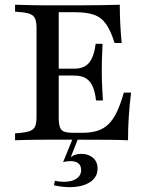

<svg xmlns="http://www.w3.org/2000/svg" viewBox="-20 -591 634 809"><path d="M171 -2.4Q147.6 -2.4 123.8 -2Q100 -1.6 79 -1.2Q58.1 -0.8 43.5 0V-29L70.2 -31.5Q96.8 -34.7 110.1 -40.7Q123.4 -46.8 128.6 -60.1Q133.9 -73.4 133.9 -98.4V-472.6Q133.9 -497.6 128.6 -510.9Q123.4 -524.2 110.1 -530.6Q96.8 -537.1 70.2 -539.5L43.5 -541.9V-571Q58.1 -571 79 -570.2Q100 -569.4 123.8 -569Q147.6 -568.5 171 -568.5H181.5H316.9Q374.2 -568.5 414.5 -569.4Q454.8 -570.2 484.7 -571Q484.7 -531.5 486.7 -491.5Q488.7 -451.6 492.7 -409.7H462.9Q446.8 -461.3 427 -489.5Q407.3 -517.7 376.2 -528.6Q345.2 -539.5 296.8 -539.5H227.4V-96.8Q227.4 -70.2 232.3 -55.6Q237.1 -41.1 250.4 -36.3Q263.7 -31.5 289.5 -31.5H327.4Q363.7 -31.5 390.3 -39.9Q416.9 -48.4 436.7 -67.3Q456.5 -86.3 472.2 -119Q487.9 -151.6 501.6 -200.8H532.3Q525.8 -149.2 522.6 -99.6Q519.4 -50 519.4 0Q485.5 -1.6 437.9 -2Q390.3 -2.4 323.4 -2.4H181.5ZM200 -272.6V-301.6H367.7V-272.6ZM384.7 -167.7Q380.6 -204 370.2 -227.4Q359.7 -250.8 341.1 -261.7Q322.6 -272.6 291.9 -272.6V-301.6Q335.5 -301.6 356 -327.4Q376.6 -353.2 383.1 -406.5H412.1Q409.7 -360.5 409.3 -335.1Q408.9 -309.7 408.9 -287.1Q408.9 -271 409.3 -254.4Q409.7 -237.9 410.9 -217.3Q412.1 -196.8 413.7 -167.7ZM272.6 197.6Q255.6 197.6 237.9 195.2Q220.2 192.7 207.3 189.5L211.3 171Q218.5 172.6 229.4 173.8Q240.3 175 250 175Q283.1 175 302.4 161.7Q321.8 148.4 321.8 125.8Q321.8 106.5 310.1 97.2Q298.4 87.9 277.4 87.9Q268.5 87.9 259.7 89.1Q250.8 90.3 246 91.9L290.3 -16.9H312.9L278.2 71Q287.9 63.7 298.8 60.5Q309.7 57.3 322.6 57.3Q352.4 57.3 371.8 73.8Q391.1 90.3 391.1 119.4Q391.1 155.6 358.9 176.6Q326.6 197.6 272.6 197.6Z"/></svg>

Font: Playfair 5pt SemiExpanded Light Medium
Style: Regular
Weight: 500
Version: Version 2.203